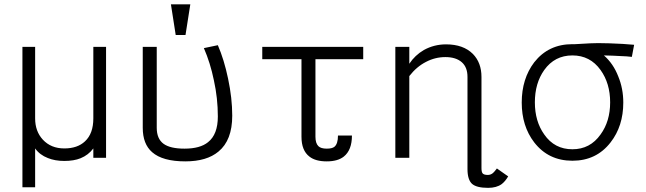

<svg xmlns="http://www.w3.org/2000/svg" viewBox="-20 -738 3023 899"><path d="M417 -43V1H476.6V-168.9V-221.7V-518.6H417V-183.6Q417 -112.3 377.9 -76.2Q342.8 -43 281.2 -43Q218.8 -43 180.7 -84Q144.5 -123 144.5 -183.6V-518.6H85V138.7H144.5V-43Q166 -12.7 204.1 2Q237.3 15.6 281.2 15.6Q326.2 15.6 357.4 2.9Q393.6 -11.7 417 -43ZM476.6 -168.9V-221.7Z M871.1 -717.8H780.3L802.7 -574.2H848.6ZM648.4 -139.6Q648.4 -63.5 692.4 -25.4Q741.2 17.6 847.7 17.6Q948.2 17.6 1002.9 -28.3Q1067.4 -81.1 1067.4 -196.3Q1067.4 -278.3 1047.9 -370.1Q1029.3 -459 1000 -526.4L934.6 -512.7Q964.8 -443.4 981.4 -362.3Q1000 -278.3 1000 -192.4Q1000 -108.4 954.1 -72.3Q917 -42 843.8 -42Q777.3 -42 746.1 -64.5Q713.9 -87.9 713.9 -139.6V-518.6H648.4Z M1627.9 -103.5Q1627.9 -35.2 1589.8 -4.9Q1561.5 17.6 1509.8 17.6Q1457 17.6 1428.7 -4.9Q1391.6 -33.2 1391.6 -97.7V-460.9H1208V-518.6H1680.7V-460.9H1457V-97.7Q1457 -67.4 1470.7 -53.7Q1482.4 -42 1509.8 -42Q1535.2 -42 1545.9 -50.8Q1562.5 -64.5 1562.5 -103.5Z M1831.1 -518.6V1H1896.5V-381.8Q1930.7 -425.8 1974.6 -448.2Q2017.6 -470.7 2065.4 -470.7Q2115.2 -470.7 2142.6 -446.3Q2168.9 -422.9 2168.9 -377.9V-11.7V9.8V53.7Q2168.9 103.5 2190.4 123Q2211.9 141.6 2265.6 141.6Q2304.7 141.6 2329.1 124Q2345.7 111.3 2359.4 87.9L2306.6 50.8Q2295.9 65.4 2288.1 72.3Q2277.3 81.1 2264.6 81.1Q2245.1 81.1 2239.3 73.2Q2234.4 66.4 2234.4 48.8V-2.9V-257.8V-377.9Q2234.4 -444.3 2194.3 -485.4Q2149.4 -530.3 2068.4 -530.3Q2012.7 -530.3 1964.8 -503.9Q1922.9 -479.5 1896.5 -439.5V-518.6Z M2660.2 -531.2Q2547.9 -531.2 2481.4 -446.3Q2422.9 -369.1 2422.9 -257.8Q2422.9 -147.5 2481.4 -71.3Q2547.9 14.6 2660.2 14.6Q2772.5 14.6 2838.9 -71.3Q2898.4 -147.5 2898.4 -257.8Q2898.4 -323.2 2875 -379.9Q2851.6 -440.4 2807.6 -478.5Q2853.5 -477.5 2882.8 -475.6Q2916 -474.6 2938.5 -471.7L2949.2 -528.3Q2898.4 -533.2 2833 -535.2Q2772.5 -537.1 2744.1 -535.2L2672.9 -531.2ZM2660.2 -478.5Q2743.2 -478.5 2792 -410.2Q2836.9 -347.7 2836.9 -258.8Q2836.9 -169.9 2792 -108.4Q2743.2 -39.1 2660.2 -39.1Q2576.2 -39.1 2528.3 -108.4Q2484.4 -169.9 2484.4 -258.8Q2484.4 -348.6 2528.3 -410.2Q2577.1 -478.5 2660.2 -478.5Z"/></svg>

Font: Dotum
Style: Regular
Weight: 400
Version: Version 2.21